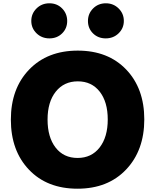

<svg xmlns="http://www.w3.org/2000/svg" viewBox="-20 -1102 941 1165"><path d="M155.8 -72.3Q45.9 -187.5 45.9 -376Q45.9 -564.5 156.7 -679.7Q267.6 -794.9 451.7 -794.9Q635.7 -794.9 745.6 -680.2Q855.5 -565.4 855.5 -377.4Q855.5 -189.5 745.1 -73.2Q634.8 43 450.2 43Q265.6 43 155.8 -72.3ZM201.7 -899.9Q169.9 -930.7 169.9 -975.1Q169.9 -1019.5 201.7 -1050.8Q233.4 -1082 279.8 -1082Q326.2 -1082 356.9 -1050.8Q387.7 -1019.5 387.7 -974.6Q387.7 -929.7 356.9 -899.4Q326.2 -869.1 279.8 -869.1Q233.4 -869.1 201.7 -899.9ZM318.4 -545.9Q268.6 -483.4 268.6 -376.5Q268.6 -269.5 317.4 -206.5Q366.2 -143.6 450.7 -143.6Q535.2 -143.6 584.5 -207Q633.8 -270.5 633.8 -377Q633.8 -483.4 585 -545.9Q536.1 -608.4 452.1 -608.4Q368.2 -608.4 318.4 -545.9ZM544.4 -899.4Q513.7 -929.7 513.7 -974.6Q513.7 -1019.5 544.9 -1050.8Q576.2 -1082 622.1 -1082Q668 -1082 699.7 -1050.8Q731.4 -1019.5 731.4 -975.1Q731.4 -930.7 699.7 -899.9Q668 -869.1 621.6 -869.1Q575.2 -869.1 544.4 -899.4Z"/></svg>

Font: GenEi M Gothic v2 Black
Style: Regular
Weight: 900
Version: Version 2.0